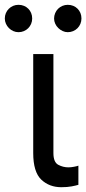

<svg xmlns="http://www.w3.org/2000/svg" viewBox="-64 -770 358 797"><path d="M157.7 -545.5V-134.9Q157.7 -96.6 177.9 -85.9Q197.8 -75.3 220.2 -75.3Q225.5 -75.3 231.5 -76Q237.6 -76.7 243.4 -77.8Q249.3 -78.8 254.1 -80.1Q258.9 -81.3 261.4 -82.4V-2.8Q250.7 0.4 233.3 3.7Q215.9 7.1 190.3 7.1Q140.6 7.1 107.2 -24.5Q73.9 -56.5 73.9 -134.9V-545.5ZM-44 -693.2Q-44 -705.3 -39.6 -715.6Q-35.2 -725.9 -27.5 -733.5Q-19.9 -741.1 -9.6 -745.6Q0.7 -750 12.8 -750Q25.2 -750 35.5 -745.7Q45.8 -741.5 53.4 -733.8Q61.1 -726.2 65.3 -715.9Q69.6 -705.6 69.6 -693.2Q69.6 -681.5 65.2 -671Q60.7 -660.5 53.1 -652.9Q45.5 -645.2 35 -640.8Q24.5 -636.4 12.8 -636.4Q1.4 -636.4 -8.9 -641Q-19.2 -645.6 -27 -653.4Q-34.8 -661.2 -39.4 -671.5Q-44 -681.8 -44 -693.2ZM217.3 -750Q229.8 -750 240.1 -745.7Q250.4 -741.5 258 -733.8Q265.6 -726.2 269.9 -715.9Q274.1 -705.6 274.1 -693.2Q274.1 -681.5 269.7 -671Q265.3 -660.5 257.6 -652.9Q250 -645.2 239.5 -640.8Q229 -636.4 217.3 -636.4Q206.3 -636.4 196 -641.2Q185.7 -646 177.7 -653.8Q169.7 -661.6 165.1 -671.9Q160.5 -682.2 160.5 -693.2Q160.5 -704.9 165 -715.4Q169.4 -725.9 177 -733.5Q184.7 -741.1 195.1 -745.6Q205.6 -750 217.3 -750Z"/></svg>

Font: Inter P
Style: Regular
Weight: 400
Designer: Rasmus Andersson
Foundry: rsms
Version: Version 3.018;git-588b23468